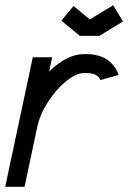

<svg xmlns="http://www.w3.org/2000/svg" viewBox="-23 -721 495 741"><path d="M323.7 -646 413.6 -700.7 451.7 -638.2 360.4 -582.5H285.2L213.9 -641.1L260.7 -697.8ZM364.3 -412.1Q354.5 -439 310.1 -439H301.3Q271.5 -439 233.2 -408.4Q194.8 -377.9 162.8 -328.6Q130.9 -279.3 120.6 -230.5L71.8 0H-2.9L103.5 -500H178.2L166.5 -445.3Q236.8 -512.2 301.3 -512.2H310.1Q335.9 -512.2 357.2 -505.9Q378.4 -499.5 391.1 -490.7Q403.8 -481.9 413.6 -469.7Q423.3 -457.5 427.5 -449.2Q431.6 -440.9 434.6 -431.6Z"/></svg>

Font: Anka/Coder Narrow
Style: Italic
Weight: 400
Width: 3
Italic angle: -12°
Monospace: yes
Version: Version 001.100